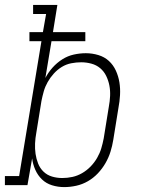

<svg xmlns="http://www.w3.org/2000/svg" viewBox="-54 -755 574 783"><path d="M208 8Q182 8 158 0.5Q134 -7 117 -23.5Q100 -40 90 -62.5Q80 -85 77 -109L58 0H-34V-37H24L115 -587H66V-624H121L134 -698H81V-735H180L162 -624H294V-587H156L131 -437Q143 -460 160.5 -479.5Q178 -499 200 -513Q222 -527 247 -532.5Q272 -538 296 -538Q322 -538 347 -530.5Q372 -523 390 -506.5Q408 -490 418.5 -467Q429 -444 433 -419Q437 -394 435.5 -367.5Q434 -341 429 -315L408 -185Q404 -160 396.5 -136Q389 -112 376 -89.5Q363 -67 345 -48Q327 -29 304.5 -16Q282 -3 257 2.5Q232 8 208 8ZM200 -29Q221 -29 241.5 -33.5Q262 -38 281 -49Q300 -60 315.5 -76Q331 -92 342 -111Q353 -130 359 -150Q365 -170 369 -191L390 -321Q394 -342 395 -364Q396 -386 392 -406.5Q388 -427 379 -445.5Q370 -464 354.5 -477Q339 -490 318.5 -495.5Q298 -501 277 -501Q257 -501 236.5 -497Q216 -493 198 -482Q180 -471 165.5 -455Q151 -439 140.5 -420.5Q130 -402 124.5 -382.5Q119 -363 115 -343L94 -213Q90 -192 89 -170Q88 -148 91 -127.5Q94 -107 101.5 -88Q109 -69 123.5 -55Q138 -41 158 -35Q178 -29 200 -29Z"/></svg>

Font: Iosevka Curly Slab XLtObl
Style: Regular
Weight: 200
Italic angle: -9°
Monospace: yes
Designer: Belleve Invis
Foundry: Belleve Invis
Version: Version 11.1.0; ttfautohint (v1.8.3)